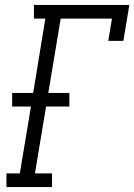

<svg xmlns="http://www.w3.org/2000/svg" viewBox="-20 -755 542 775"><path d="M6 0V-55H60L105 -325H29V-380H114L163 -680H117V-735H502L478 -590H417L432 -680H225L175 -380H260V-325H166L121 -55H190V0Z"/></svg>

Font: Iosevka Slab Light Oblique
Style: Regular
Weight: 300
Italic angle: -9°
Monospace: yes
Designer: Belleve Invis
Foundry: Belleve Invis
Version: Version 11.1.1; ttfautohint (v1.8.3)